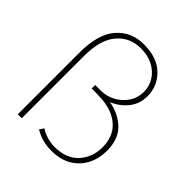

<svg xmlns="http://www.w3.org/2000/svg" viewBox="-188 -792 926 926"><g transform="rotate(45 275.0 -329.5)"><path d="M309 10Q245 10 195 -21L210 -43Q228 -30 255 -22Q282 -14 306 -14Q387 -14 430 -61Q473 -108 473 -178Q473 -224 452 -260.5Q431 -297 386 -318.5Q341 -340 268 -340H235V-364H275Q312 -364 346 -382Q380 -400 402 -431.5Q424 -463 425 -505Q425 -545 405 -576.5Q385 -608 349.5 -626.5Q314 -645 266 -645Q191 -645 144.5 -590Q98 -535 98 -425V0H71V-423Q71 -547 124 -608Q177 -669 263 -669Q353 -669 402.5 -621Q452 -573 452 -503Q452 -452 421.5 -413.5Q391 -375 344 -356Q416 -342 458 -299Q500 -256 500 -180Q500 -127 478 -84Q456 -41 413.5 -15.5Q371 10 309 10Z"/></g></svg>

Font: Inconsolata SemiExpanded ExtraLight
Style: Regular
Weight: 200
Width: 6
Monospace: yes
Designer: Raph Levien, Cyreal, Brenton Simpson
Foundry: Raph Levien, Cyreal, Google
Version: Version 3.001; ttfautohint (v1.8.2.53-6de2)